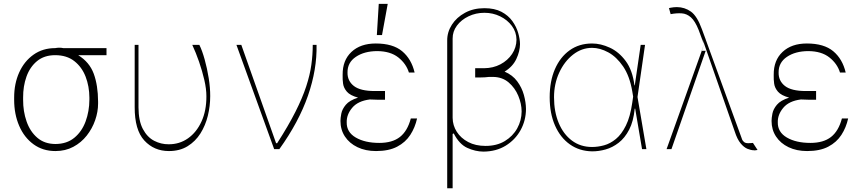

<svg xmlns="http://www.w3.org/2000/svg" viewBox="-20 -780 4519 1004"><path d="M54 -258.5V-269.9Q54 -342.7 80.4 -401.3Q106.9 -459.9 155.2 -494.1Q203.5 -528.4 268.5 -528.4Q291.2 -532.7 310.7 -528.4H536.9V-491.5H388.8Q447.8 -455.3 470.2 -394.5Q492.5 -333.8 492.9 -248.6V-238.6Q492.9 -195.3 477.6 -151.5Q462.4 -107.6 433.6 -71Q404.8 -34.4 363.5 -12.3Q322.1 9.9 269.9 9.9Q203.8 9.9 155.2 -25.6Q106.5 -61.1 80.3 -122Q54 -182.9 54 -258.5ZM100.9 -269.9V-258.5Q100.5 -197.8 119 -144.9Q137.4 -92 175.1 -59.7Q212.7 -27.3 269.9 -27Q329.5 -27.3 368.8 -59.7Q408 -92 427.6 -144.9Q447.1 -197.8 447.4 -258.5V-269.9Q447.1 -328.8 427.6 -379.3Q408 -429.7 368.4 -460.6Q328.8 -491.5 268.5 -491.5Q211.3 -491.5 173.8 -460.6Q136.4 -429.7 118.4 -379.3Q100.5 -328.8 100.9 -269.9Z M684.3 -545.5H704.2V-218.8Q704.5 -147.7 727.3 -105.1Q750 -62.5 786 -43.9Q822.1 -25.2 861.9 -25.6Q918.3 -25.2 963.1 -56.6Q1007.8 -88.1 1033.7 -144.7Q1059.7 -201.3 1059.3 -277Q1059.3 -314.6 1048.5 -361.7Q1037.6 -408.7 1021 -456.9Q1004.3 -505 985.4 -545.5H1022.4Q1037.3 -515.6 1050.2 -469.1Q1063.2 -422.6 1071.4 -371.4Q1079.5 -320.3 1079.2 -277Q1079.2 -225.5 1066.8 -174.7Q1054.3 -123.9 1028.1 -82.2Q1001.8 -40.5 960.8 -15.3Q919.7 9.9 863.3 9.9Q785.5 9.9 734.7 -45.3Q683.9 -100.5 684.3 -220.2Z M1413.7 0 1216.3 -545.5H1241.8L1423.7 -31.2H1429.3Q1488.3 -122.9 1525 -195.7Q1561.8 -268.5 1581.3 -328.5Q1600.9 -388.5 1608.1 -441.2Q1615.4 -494 1615.4 -545.5H1635.3Q1638.1 -417.3 1590.4 -279.7Q1542.6 -142 1440.7 0Z M1993.3 -258.5H1954.9Q1932.9 -258.5 1913.7 -259.9Q1851.6 -252.1 1821.7 -216.4Q1791.9 -180.8 1793 -140.6Q1791.9 -89.1 1840.2 -60.9Q1888.5 -32.7 1963.4 -32.7Q2031.6 -32.7 2071.2 -63.7Q2110.8 -94.8 2128.2 -160.5H2160.9Q2150.6 -113.3 2125.5 -74.6Q2100.5 -35.9 2056.8 -13Q2013.1 9.9 1946.4 9.9Q1891.3 9.9 1849.3 -10.3Q1807.2 -30.5 1783.7 -66.1Q1760.3 -101.6 1760.3 -147.7Q1760.3 -162.3 1764.7 -185.7Q1769.2 -209.2 1788.4 -232.2Q1807.5 -255.3 1852.3 -269.5Q1810.7 -280.9 1793.9 -300.6Q1777 -320.3 1774 -342.7Q1771 -365.1 1771.7 -384.6Q1771.7 -387.8 1771.7 -389.2Q1771 -464.5 1817.8 -508.5Q1864.7 -552.6 1945 -552.6Q2034.4 -552.6 2082.9 -512.1Q2131.4 -471.6 2148.1 -400.6H2118.3Q2104 -447.1 2062.7 -479.8Q2021.3 -512.4 1952.1 -512.8Q1884.6 -512.4 1840.6 -482.6Q1796.5 -452.8 1797.2 -400.6Q1796.5 -356.9 1830.4 -330.4Q1864.3 -304 1939.3 -304H1993.3ZM1950.6 -596.6 1960.6 -759.9H2007.5L1977.6 -596.6Z M2513.1 -737.2Q2566.4 -737.2 2602.3 -718.2Q2638.1 -699.2 2659.3 -669.6Q2680.4 -639.9 2689.6 -608Q2698.9 -576 2699.2 -549.7Q2698.9 -511.7 2680 -471.6Q2661.2 -431.5 2618.6 -405.5Q2660.2 -387.8 2684.5 -354.9Q2708.8 -322.1 2719.5 -283.6Q2730.1 -245 2730.5 -210.2Q2730.1 -149.9 2702.1 -99.3Q2674 -48.7 2624.1 -18.1Q2574.2 12.4 2507.5 12.8Q2465.6 12.4 2423.7 -6.6Q2381.7 -25.6 2352.6 -82.4L2346.9 -79.5V204.5H2318.5V-568.2Q2318.2 -612.2 2342.9 -650.7Q2367.5 -689.3 2411.6 -713.2Q2455.6 -737.2 2513.1 -737.2ZM2464.8 -420.5V-423.3H2511.7Q2558.9 -423.7 2596.9 -443.7Q2634.9 -463.8 2657.7 -497.7Q2680.4 -531.6 2680.8 -572.4Q2680.4 -612.6 2656.8 -644.4Q2633.2 -676.1 2595.3 -694.6Q2557.5 -713.1 2513.1 -713.1Q2468.4 -713.1 2430.2 -694.8Q2392 -676.5 2369.3 -646Q2346.6 -615.4 2346.9 -578.1V-167.6Q2346.9 -165.8 2346.9 -163.7Q2347.3 -124.3 2368.6 -90.9Q2389.9 -57.5 2428.3 -37.3Q2466.6 -17 2518.8 -17Q2577.8 -17 2619.9 -42.4Q2661.9 -67.8 2684.7 -109Q2707.4 -150.2 2707.7 -197.4Q2707.4 -237.6 2690.2 -279.1Q2672.9 -320.7 2639.6 -349.1Q2606.2 -377.5 2557.2 -377.8H2537.3Q2516.3 -375 2493.3 -375H2464.8Z M3076 11.4Q3009.6 10.3 2959.7 -25.2Q2909.8 -60.7 2882.1 -123.9Q2854.4 -187.1 2854.4 -271.3Q2854.4 -355.1 2881.7 -418.3Q2909.1 -481.5 2958.8 -517Q3008.5 -552.6 3076 -552.6Q3121.4 -552.6 3168.9 -530.7Q3216.3 -508.9 3252 -460.8Q3287.6 -412.6 3297.6 -333.8H3299.4L3330.3 -545.5H3353L3313.6 -272.7L3360.1 0H3337.4L3301.5 -211.6H3299Q3292.6 -145.6 3270.1 -102.1Q3247.5 -58.6 3215.2 -33.6Q3182.9 -8.5 3146.5 1.6Q3110.1 11.7 3076 11.4ZM3290.8 -274.9 3286.2 -302.6Q3272.7 -382.1 3238.5 -432.4Q3204.2 -482.6 3160.9 -506.2Q3117.5 -529.8 3076 -529.8Q3022 -529.8 2976.7 -494.5Q2931.5 -459.2 2904.3 -400.4Q2877.1 -341.6 2877.1 -271.3Q2877.1 -195.7 2901.6 -136.9Q2926.1 -78.1 2970.9 -44.7Q3015.6 -11.4 3076 -11.4Q3106.2 -11.4 3138.5 -20.1Q3170.8 -28.8 3200.5 -53.1Q3230.1 -77.4 3252.8 -123.2Q3275.6 -169 3286.2 -242.9Z M3921.5 5.7Q3907 5.7 3888.7 -1.8Q3870.4 -9.2 3852.8 -30.4Q3835.2 -51.5 3822.1 -92.3L3662.3 -550.1L3661.2 -547.6L3661.6 -546.9L3661.2 -547.6L3649.5 -514.2H3670.1L3491.1 0H3465.6L3649.5 -514.2H3648.8L3661.2 -547.9L3633.2 -623.6Q3614.7 -670.1 3592.9 -689.3Q3571 -708.5 3544.9 -710.2Q3518.8 -712 3486.9 -706L3478.3 -737.2Q3473.7 -736.9 3487.4 -739.7Q3501.1 -742.5 3519.5 -742.9Q3560.7 -742.5 3593 -719.3Q3625.4 -696 3650.2 -627.8L3670.5 -572.8L3674.4 -583.8L3670.5 -572.4L3859 -55.4Q3858.3 -56.5 3860.8 -50.1Q3863.3 -43.7 3870.9 -37.3Q3878.6 -30.9 3893.1 -31.2Q3897.4 -30.9 3907.3 -31.8Q3917.3 -32.7 3917.3 -32.7L3941.4 4.3Q3929.7 6.4 3926.5 6.4Q3923.3 6.4 3921.5 5.7ZM3662.3 -550.4 3653.1 -576.7 3661.2 -547.9ZM3662.3 -550.4V-550.1L3670.5 -572.4V-572.8ZM3661.2 -547.9V-547.6Z M4247.5 -258.5H4209.2Q4187.1 -258.5 4168 -259.9Q4105.8 -252.1 4076 -216.4Q4046.2 -180.8 4047.2 -140.6Q4046.2 -89.1 4094.5 -60.9Q4142.8 -32.7 4217.7 -32.7Q4285.9 -32.7 4325.5 -63.7Q4365.1 -94.8 4382.5 -160.5H4415.1Q4404.8 -113.3 4379.8 -74.6Q4354.8 -35.9 4311.1 -13Q4267.4 9.9 4200.6 9.9Q4145.6 9.9 4103.5 -10.3Q4061.4 -30.5 4038 -66.1Q4014.6 -101.6 4014.6 -147.7Q4014.6 -162.3 4019 -185.7Q4023.4 -209.2 4042.6 -232.2Q4061.8 -255.3 4106.5 -269.5Q4065 -280.9 4048.1 -300.6Q4031.2 -320.3 4028.2 -342.7Q4025.2 -365.1 4025.9 -384.6Q4025.9 -387.8 4025.9 -389.2Q4025.2 -464.5 4072.1 -508.5Q4119 -552.6 4199.2 -552.6Q4288.7 -552.6 4337.2 -512.1Q4385.7 -471.6 4402.3 -400.6H4372.5Q4358.3 -447.1 4316.9 -479.8Q4275.6 -512.4 4206.3 -512.8Q4138.8 -512.4 4094.8 -482.6Q4050.8 -452.8 4051.5 -400.6Q4050.8 -356.9 4084.7 -330.4Q4118.6 -304 4193.5 -304H4247.5Z"/></svg>

Font: Inter UI Thin
Style: Regular
Weight: 100
Designer: Rasmus Andersson
Foundry: rsms
Version: 3.2;8d6f07862